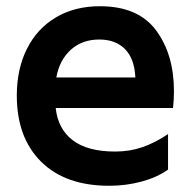

<svg xmlns="http://www.w3.org/2000/svg" viewBox="-20 -584 621 617"><path d="M34 -277Q34 -362 66.5 -427Q99 -492 159.5 -528Q220 -564 301 -564Q424 -564 481.5 -486.5Q539 -409 539 -291Q539 -264 536 -237H159Q166 -170 213.5 -133.5Q261 -97 350 -97Q397 -97 437.5 -111Q478 -125 520 -153V-39Q485 -14 435 -0.5Q385 13 331 13Q190 13 112 -64.5Q34 -142 34 -277ZM415 -335Q412 -396 381.5 -426.5Q351 -457 299 -457Q244 -457 207.5 -424Q171 -391 161 -335Z"/></svg>

Font: Application Semibold
Style: Regular
Weight: 600
Designer: Wei Huang
Foundry: Wei Huang
Version: Version 0.012